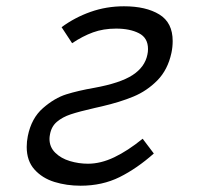

<svg xmlns="http://www.w3.org/2000/svg" viewBox="-20 -580 640 611"><path d="M65 -112.5Q65 -129.5 68.5 -147Q80 -204 116.8 -236Q153.5 -268 191 -279.8Q228.5 -291.5 280 -300.5Q362.5 -315.5 401.8 -341Q441 -366.5 449 -406Q451 -414.5 451 -424Q451 -459.5 422.2 -474.2Q393.5 -489 349.5 -489Q309 -489 276 -477Q243 -465 209.5 -442.5L176 -493.5Q218 -524.5 268.2 -542.2Q318.5 -560 374.5 -560Q444.5 -560 487 -534Q529.5 -508 529.5 -449.5Q529.5 -430 525.5 -411.5Q514 -358 480.8 -324.2Q447.5 -290.5 404.8 -272.8Q362 -255 304 -241.5L282 -236.5Q231.5 -225 205.2 -216.2Q179 -207.5 161.2 -192.5Q143.5 -177.5 139 -152Q137.5 -144.5 137.5 -138Q137.5 -112 155.8 -94Q174 -76 202.2 -67.5Q230.5 -59 260 -59Q300.5 -59 343.5 -79.5Q386.5 -100 434 -138.5L469.5 -91.5Q416 -44 360.8 -16.5Q305.5 11 236.5 11Q192 11 153.2 -1Q114.5 -13 89.8 -40.5Q65 -68 65 -112.5Z"/></svg>

Font: JuliaMono Light
Style: Italic
Weight: 300
Italic angle: -9°
Monospace: yes
Designer: cormullion
Foundry: corm
Version: Version 0.054; ttfautohint (v1.8.4)